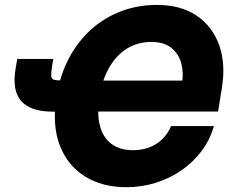

<svg xmlns="http://www.w3.org/2000/svg" viewBox="-20 -758 949 788"><path d="M498 10.3Q400.4 10.3 328.9 -33.9Q257.3 -78.1 225.1 -162.1Q192.9 -246.1 212.4 -364.7Q226.6 -450.7 263.2 -519.5Q299.8 -588.4 354.2 -637.2Q408.7 -686 477.3 -711.9Q545.9 -737.8 624 -737.8Q721.7 -737.8 786.9 -693.8Q852.1 -649.9 879.6 -572.3Q907.2 -494.6 890.1 -393.6L875 -300.3H318.4L339.4 -427.2H762.2L727.1 -416.5Q734.4 -460.4 723.6 -499.3Q712.9 -538.1 682.6 -562Q652.3 -585.9 601.1 -585.9Q546.4 -585.9 502.7 -559.6Q459 -533.2 429.7 -483.4Q400.4 -433.6 388.7 -363.3Q377 -293.5 389.6 -243.7Q402.3 -193.8 437 -167.7Q471.7 -141.6 525.9 -141.6Q553.2 -141.6 577.4 -148.2Q601.6 -154.8 621.8 -167.7Q642.1 -180.7 657.2 -199Q672.4 -217.3 682.1 -240.7H857.9Q842.3 -185.1 808.1 -139.2Q773.9 -93.3 725.6 -59.6Q677.2 -25.9 619.4 -7.8Q561.5 10.3 498 10.3ZM50.8 -516.1H198.7L193.8 -485.8Q189.5 -459 190.2 -446.5Q190.9 -434.1 201.2 -430.9Q211.4 -427.7 234.9 -427.7H267.1L246.1 -299.8H196.3Q105.5 -299.8 67.4 -343Q29.3 -386.2 43.5 -473.6Z"/></svg>

Font: Inter 20pt ExtraBold
Style: Italic
Weight: 800
Italic angle: -9.3988°
Version: Version 4.001;git-66647c0bb